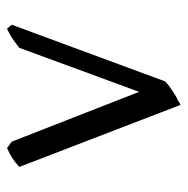

<svg xmlns="http://www.w3.org/2000/svg" viewBox="-14 -782 521 532"><g transform="rotate(90 246.0 -516.5)"><path d="M443 -310 271 -757 256 -748C250 -746 244 -742 238 -738L220 -726C215 -722 210 -718 206 -714L49 -289L60 -276C63 -277 67 -279 72 -282L86 -290C92 -294 96 -297 100 -300L113 -310L235 -642L373 -289L391 -276C414 -287 426 -294 443 -310Z"/></g></svg>

Font: Temporarium
Style: Regular
Weight: 400
Version: Version 1.1